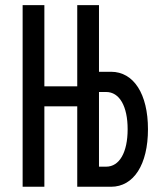

<svg xmlns="http://www.w3.org/2000/svg" viewBox="-20 -713 626 733"><path d="M66.4 0H149.4V-307.1H274.9V0H403.8C490.7 0 544.9 -85 544.9 -219.7C544.9 -354 490.7 -439 403.8 -439H357.9V-693.4H274.9V-383.3H149.4V-693.4H66.4ZM357.9 -76.7V-361.8H385.3C436 -361.8 467.3 -307.6 467.3 -219.7C467.3 -131.3 436 -76.7 385.3 -76.7Z"/></svg>

Font: Cascadia Code SemiLight
Style: Regular
Weight: 350
Monospace: yes
Designer: Aaron Bell
Foundry: Saja Typeworks
Version: Version 2404.023